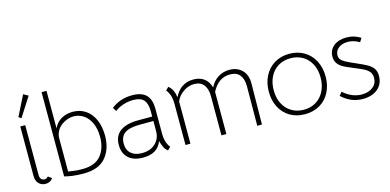

<svg xmlns="http://www.w3.org/2000/svg" viewBox="-71 -1159 3211 1579"><g transform="rotate(-15 1535.0 -369.5)"><path d="M162 -28Q179 -28 192 -44L223 -22Q200 10 161 10Q125 10 102.5 -13.5Q80 -37 80 -77V-500H122V-76Q122 -52 133 -40Q144 -28 162 -28ZM85 -578 171 -750 212 -727 107 -563Z M386 3Q347 -3 322 -10V-727H364V-408Q387 -457 430 -481Q473 -505 526 -505Q589 -505 636 -473Q683 -441 708.5 -382.5Q734 -324 734 -248Q734 -134 673.5 -62.5Q613 9 484 9Q434 9 386 3ZM692 -247Q692 -316 669.5 -365.5Q647 -415 608.5 -441Q570 -467 523 -467Q497 -467 470.5 -457.5Q444 -448 422 -432Q369 -393 364 -329V-40L424 -32Q443 -29 483 -29Q593 -29 642.5 -90.5Q692 -152 692 -247Z M1151 -88Q1115 9 991 9Q911 9 867 -31Q823 -71 823 -143Q823 -220 876 -259Q929 -298 1032 -298H1149V-342Q1149 -409 1122 -439.5Q1095 -470 1033 -470Q991 -470 949.5 -457Q908 -444 875 -419L855 -450Q930 -510 1034 -510Q1114 -510 1152.5 -471.5Q1191 -433 1191 -353V-141Q1191 -63 1228 -20L1203 5Q1181 -13 1171.5 -32.5Q1162 -52 1151 -88ZM1149 -175V-260H1037Q946 -260 905.5 -232Q865 -204 865 -144Q865 -88 899 -58.5Q933 -29 992 -29Q1063 -29 1106 -69.5Q1149 -110 1149 -175Z M1315 -475 1340 -500Q1363 -481 1374.5 -457Q1386 -433 1391 -398Q1444 -505 1554 -505Q1608 -505 1644 -478.5Q1680 -452 1695 -400Q1722 -452 1765 -478.5Q1808 -505 1860 -505Q1927 -505 1968 -463.5Q2009 -422 2008 -348L2004 -1H1964L1966 -337Q1966 -399 1939 -433Q1912 -467 1855 -467Q1756 -467 1701 -360V-1H1659V-337Q1659 -397 1631.5 -432Q1604 -467 1551 -467Q1500 -467 1456.5 -436Q1413 -405 1395 -361V-1H1353V-354Q1353 -430 1315 -475Z M2128 -246Q2128 -322 2158.5 -380.5Q2189 -439 2244 -472Q2299 -505 2370 -505Q2441 -505 2496 -472.5Q2551 -440 2581.5 -381.5Q2612 -323 2612 -247Q2612 -172 2581.5 -113.5Q2551 -55 2496 -23Q2441 9 2369 9Q2298 9 2243.5 -23Q2189 -55 2158.5 -113Q2128 -171 2128 -246ZM2570 -251Q2570 -315 2545 -364Q2520 -413 2474.5 -440Q2429 -467 2370 -467Q2311 -467 2265.5 -439.5Q2220 -412 2195 -362Q2170 -312 2170 -247Q2170 -183 2195 -133.5Q2220 -84 2265.5 -56.5Q2311 -29 2370 -29Q2429 -29 2474.5 -57Q2520 -85 2545 -135.5Q2570 -186 2570 -251Z M2682 -63 2706 -92Q2779 -27 2863 -27Q2920 -27 2957 -56Q2994 -85 2994 -134Q2994 -165 2978 -185Q2962 -205 2934.5 -219Q2907 -233 2851 -256Q2799 -277 2771 -292Q2743 -307 2725.5 -330.5Q2708 -354 2708 -389Q2708 -445 2749.5 -479Q2791 -513 2860 -513Q2924 -513 2979 -478L2959 -446Q2910 -475 2861 -475Q2812 -475 2781.5 -451Q2751 -427 2751 -389Q2751 -368 2762.5 -353.5Q2774 -339 2801 -324.5Q2828 -310 2886 -285Q2946 -259 2975 -242Q3004 -225 3020.5 -201Q3037 -177 3037 -139Q3037 -70 2989 -29.5Q2941 11 2862 11Q2811 11 2767 -7Q2723 -25 2682 -63Z"/></g></svg>

Font: Bellota Text Light
Style: Regular
Weight: 300
Designer: Kemie Guaida
Foundry: Kemie Guaida
Version: Version 4.001